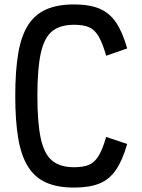

<svg xmlns="http://www.w3.org/2000/svg" viewBox="-20 -834 640 868"><path d="M315 14Q240 14 189 -8.5Q138 -31 107 -80Q76 -129 62.5 -208Q49 -287 49 -401Q49 -514 62.5 -593Q76 -672 107 -720.5Q138 -769 189 -791.5Q240 -814 315 -814Q384 -814 429.5 -795Q475 -776 504.5 -732.5Q534 -689 555 -615L460 -582Q444 -638 426.5 -668.5Q409 -699 383.5 -710.5Q358 -722 315 -722Q252 -722 216 -693Q180 -664 164.5 -594Q149 -524 149 -401Q149 -278 164.5 -207.5Q180 -137 216 -107.5Q252 -78 315 -78Q358 -78 383.5 -89.5Q409 -101 426.5 -130.5Q444 -160 460 -215L555 -183Q534 -110 504.5 -66.5Q475 -23 430 -4.5Q385 14 315 14Z"/></svg>

Font: Victor Mono
Style: Bold
Weight: 700
Monospace: yes
Designer: Rune Bjørnerås
Version: Version 1.561;gftools[0.9.30]